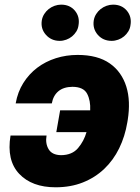

<svg xmlns="http://www.w3.org/2000/svg" viewBox="-20 -789 598 819"><path d="M24.9 -210.9H178.6Q172.6 -177.2 187.5 -152.3Q202.1 -127.8 240.4 -127.1Q287.6 -127.5 312.9 -157.3Q338.1 -187.1 349.1 -225.5H220.2L236.5 -318.5H364.7Q366.8 -360.1 351.6 -389.2Q336.3 -418.3 289.1 -418.7Q251.4 -418.3 229.2 -399.9Q207 -381.4 201 -348H46.9Q55.4 -396.7 79.5 -435Q103.7 -473.4 138.8 -500Q174 -526.6 218.2 -540.7Q262.4 -554.7 311.1 -554.7Q396.7 -554.7 448.2 -518.5Q474.1 -500.4 491.7 -475.3Q509.2 -450.3 518.8 -419.6Q528.4 -388.8 529.8 -353Q531.2 -317.1 524.9 -277.7L523.1 -267Q513.1 -207 488.3 -156.2Q463.4 -105.5 424.5 -68.5Q385.7 -31.6 333.6 -10.8Q281.6 9.9 217.3 9.9Q116.1 9.9 61.8 -47.6Q7.5 -105.1 24.9 -210.9ZM380 -702.4Q382.5 -717 390.3 -729.2Q398.1 -741.5 409.3 -750.4Q420.5 -759.2 434.3 -764.2Q448.2 -769.2 462.4 -769.2Q499.3 -769.2 521 -743.6Q542.6 -717.7 536.6 -681.8Q534.8 -667.3 527.3 -655Q519.9 -642.8 508.9 -633.7Q497.9 -624.6 484.2 -619.7Q470.5 -614.7 456.3 -614.7Q419.7 -614.7 397 -640.6Q374.3 -666.9 380 -702.4ZM158.4 -702.4Q160.9 -717 168.7 -729.2Q176.5 -741.5 187.7 -750.4Q198.9 -759.2 212.7 -764.2Q226.6 -769.2 240.8 -769.2Q277.7 -769.2 299.4 -743.6Q321 -717.7 315 -681.8Q313.2 -667.3 305.8 -655Q298.3 -642.8 287.3 -633.7Q276.3 -624.6 262.6 -619.7Q248.9 -614.7 234.7 -614.7Q198.5 -614.7 175.4 -641Q152.7 -666.9 158.4 -702.4Z"/></svg>

Font: Inter P Extra Bold
Style: Italic
Weight: 800
Italic angle: 9.39999°
Designer: Rasmus Andersson
Foundry: rsms
Version: Version 3.018;git-588b23468